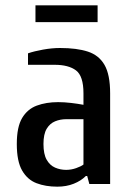

<svg xmlns="http://www.w3.org/2000/svg" viewBox="-20 -690 498 720"><path d="M195 10Q151 10 117 -3Q83 -16 63 -50.5Q43 -85 43 -150Q43 -214 63 -247.5Q83 -281 118 -294Q153 -307 198 -307Q221 -307 246.5 -304Q272 -301 293 -297V-340Q293 -405 265 -426Q237 -447 185 -447H85V-490Q108 -498 141.5 -504Q175 -510 205 -510Q268 -510 309.5 -496.5Q351 -483 372 -446.5Q393 -410 393 -340V0H315L307 -30H302Q284 -12 256.5 -1Q229 10 195 10ZM228 -53Q247 -53 265.5 -59.5Q284 -66 293 -73V-243H228Q206 -243 186.5 -235Q167 -227 155 -207Q143 -187 143 -150Q143 -112 155 -91Q167 -70 186.5 -61.5Q206 -53 228 -53ZM113 -607V-670H346V-607Z"/></svg>

Font: Cuprum Medium
Style: Regular
Weight: 500
Designer: Jovanny Lemonad
Foundry: Jovanny Lemonad
Version: Version 3.000